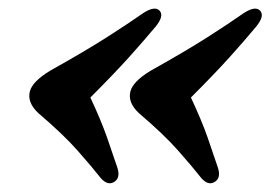

<svg xmlns="http://www.w3.org/2000/svg" viewBox="-20 -462 624 443"><path d="M49 -251.5Q55 -274 95 -298.5Q175.5 -343.5 226.8 -376.2Q278 -409 310 -431.5Q337.5 -449.5 348.5 -437Q359 -425 339 -400.5Q314 -370.5 278.8 -331.2Q243.5 -292 188.5 -237Q213.5 -183.5 227 -144.8Q240.5 -106 250.5 -76Q258.5 -52.5 244.5 -43Q229.5 -32.5 213 -50.5Q193 -76 159.5 -114Q126 -152 69 -200.5Q42 -225.5 49 -251.5ZM281 -251.5Q287 -274 327 -298.5Q407.5 -343.5 458.8 -376.2Q510 -409 542 -431.5Q569.5 -449.5 580.5 -437Q591 -425 571 -400.5Q546 -370.5 510.8 -331.2Q475.5 -292 420.5 -237Q445.5 -183.5 459 -144.8Q472.5 -106 482.5 -76Q490.5 -52.5 476.5 -43Q461.5 -32.5 445 -50.5Q425 -76 391.5 -114Q358 -152 301 -200.5Q274 -225.5 281 -251.5Z"/></svg>

Font: Fraunces 72pt Soft
Style: Bold Italic
Weight: 700
Italic angle: -16°
Version: Version 1.000;[b76b70a41]